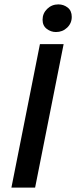

<svg xmlns="http://www.w3.org/2000/svg" viewBox="-20 -855 347 875"><path d="M32 0 162 -654H270L140 0ZM235 -709Q212 -709 193 -723.5Q174 -738 174 -765Q174 -794 195 -814.5Q216 -835 246 -835Q270 -835 288.5 -820.5Q307 -806 307 -778Q307 -749 286 -729Q265 -709 235 -709Z"/></svg>

Font: Source Sans 3 ExtraLight SemiBold
Style: Italic
Weight: 600
Italic angle: -11°
Version: Version 3.052;hotconv 1.1.0;makeotfexe 2.6.0